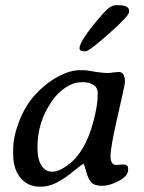

<svg xmlns="http://www.w3.org/2000/svg" viewBox="-20 -724 551 733"><path d="M353 -361.3V-369.6Q353 -389.2 337.2 -399.7Q321.3 -410.2 296.9 -410.2H292.5L288.1 -409.7Q260.3 -409.7 229.7 -389.4Q199.2 -369.1 177.7 -337.4Q123 -257.8 123 -163.1V-158.7Q123 -115.7 138.4 -92Q153.8 -68.4 179.2 -68.4Q204.6 -68.4 239.7 -94.2Q306.2 -143.1 336.9 -261.7Q353 -322.8 353 -361.3ZM472.7 -682.6V-677.7Q472.7 -663.6 396.2 -595.7Q319.8 -527.8 305.7 -527.8L303.2 -528.3H300.8Q283.7 -528.3 283.7 -540Q283.7 -569.8 373 -671.9Q401.4 -704.1 421.4 -704.1H432.1Q472.7 -704.1 472.7 -682.6ZM285.6 -456.1H303.2Q307.6 -456.1 339.1 -450.7Q370.6 -445.3 396 -445.3L411.6 -447.3Q427.2 -449.2 433.6 -449.2Q457 -449.2 457 -410.6Q457 -400.9 429.4 -281.5Q401.9 -162.1 401.9 -128.2Q401.9 -94.2 424.8 -94.2Q446.3 -96.2 449.2 -96.2Q469.2 -96.2 469.2 -81.5V-76.2Q469.2 -52.7 434.3 -33.7Q399.4 -14.6 369.6 -14.6Q339.8 -14.6 327.9 -28.6Q315.9 -42.5 308.6 -70.6Q301.3 -98.6 298.3 -98.6Q295.4 -98.6 259.8 -69.6Q224.1 -40.5 194.8 -25.9Q165.5 -11.2 134.3 -11.2Q85.9 -11.2 58.1 -45.2Q30.3 -79.1 30.3 -134.8V-154.8Q30.3 -200.7 52.5 -259.3Q74.7 -317.9 112.8 -360.6Q150.9 -403.3 198.2 -429.7Q245.6 -456.1 285.6 -456.1Z"/></svg>

Font: Averia Serif Libre
Style: Italic
Weight: 400
Italic angle: -7.90001°
Version: Version 1.002